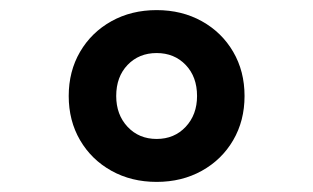

<svg xmlns="http://www.w3.org/2000/svg" viewBox="-20 -742 620 380"><path d="M290 -382Q240 -382 200.5 -404Q161 -426 138.5 -464.5Q116 -503 116 -552Q116 -601 138.5 -639.5Q161 -678 200.5 -700Q240 -722 290 -722Q340 -722 379.5 -700Q419 -678 441.5 -639.5Q464 -601 464 -552Q464 -503 441.5 -464.5Q419 -426 379.5 -404Q340 -382 290 -382ZM290 -467Q325 -467 347.5 -491Q370 -515 370 -552Q370 -590 347.5 -613.5Q325 -637 290 -637Q255 -637 232.5 -613.5Q210 -590 210 -552Q210 -515 232.5 -491Q255 -467 290 -467Z"/></svg>

Font: Sometype Mono
Style: Bold
Weight: 700
Monospace: yes
Designer: Ryoichi Tsunekawa
Foundry: Dharma Type
Version: Version 1.000; ttfautohint (v1.8.3)